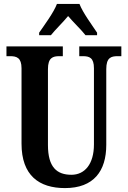

<svg xmlns="http://www.w3.org/2000/svg" viewBox="-20 -951 653 981"><path d="M180 -784V-771H240C262 -799 302 -837 328 -869C353 -839 399 -795 417 -771H476V-784C451 -822 403 -886 386 -931H271C254 -886 206 -822 180 -784ZM312 10C459 10 523 -77 523 -211V-598C523 -656 547 -664 581 -664H600V-714H385V-664H403C437 -664 460 -656 460 -602V-213C460 -114 414 -58 345 -58C271 -58 225 -96 225 -210V-598C225 -656 250 -664 283 -664H301V-714H13V-664H32C65 -664 90 -656 90 -602V-217C90 -54 180 10 312 10Z"/></svg>

Font: Noto Serif Lao ExtraCondensed
Style: Bold
Weight: 700
Width: 2
Designer: Monotype Design Team
Foundry: Monotype Imaging Inc.
Version: Version 2.003